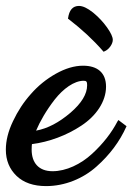

<svg xmlns="http://www.w3.org/2000/svg" viewBox="-37 -590 451 654"><path d="M85.9 -145C99.1 -176.3 120.6 -213.9 149.4 -251C178.2 -287.6 215.3 -314.9 248 -314.9C257.8 -314.9 259.8 -311.5 259.8 -299.8C259.8 -269.5 240.7 -238.3 202.6 -205.6C164.1 -172.9 125.5 -152.3 85.9 -145ZM362.8 -175.8C343.8 -139.2 314.5 -100.6 276.4 -65.9C238.3 -30.8 188.5 -6.8 142.1 -6.8C93.8 -6.8 70.8 -36.6 70.8 -80.1C70.8 -88.9 71.3 -95.2 71.8 -99.1C129.9 -106.4 190.4 -128.9 240.2 -162.1C290 -194.8 324.2 -243.7 324.2 -294.9C324.2 -342.3 294.9 -366.2 246.1 -366.2C216.3 -366.2 185.5 -356.9 153.3 -338.9C121.1 -320.8 92.8 -297.9 68.4 -270C43.5 -242.2 23.4 -211.4 7.3 -177.2C-9.3 -142.6 -17.1 -110.4 -17.1 -80.1C-17.1 -43.9 -4.9 -14.2 19.5 9.3C43.5 32.2 77.1 43.9 120.1 43.9C184.1 43.9 246.1 18.1 291.5 -22.5C336.9 -62.5 371.1 -108.9 393.1 -158.2L394 -160.2L366.2 -181.2ZM196.8 -524.9C241.7 -490.2 280.3 -454.6 313 -417L314.9 -414.1L318.8 -415C334.5 -421.4 347.2 -440.4 347.2 -454.1C347.2 -463.9 340.8 -478 327.6 -496.6C314.5 -515.1 298.3 -532.2 279.8 -547.4C260.7 -562.5 245.1 -569.8 231.9 -569.8C210.9 -569.8 198.7 -555.7 194.8 -527.8V-525.9Z"/></svg>

Font: Dancing Script
Style: Regular
Weight: 800
Designer: Pablo Impallari
Foundry: Pablo Impallari
Version: Version 2.001